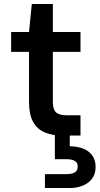

<svg xmlns="http://www.w3.org/2000/svg" viewBox="-20 -682 501 966"><path d="M293 0Q243 0 205 -16Q167 -32 146.5 -69Q126 -106 126 -169V-421H36V-521H126L140 -662H246V-521H385V-421H246V-169Q246 -131 262 -116.5Q278 -102 318 -102H385V0ZM206 264V194H314Q343 194 357 185Q371 176 371 155Q371 137 357 128Q343 119 314 119H256V-5H331V54Q366 54 395.5 64.5Q425 75 443 98.5Q461 122 461 158Q461 193 443.5 216.5Q426 240 396.5 252Q367 264 332 264Z"/></svg>

Font: DM Sans 10pt SemiBold
Style: Regular
Weight: 600
Version: Version 4.004;gftools[0.9.30]